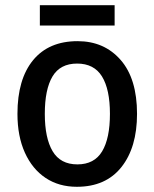

<svg xmlns="http://www.w3.org/2000/svg" viewBox="-20 -707 593 737"><path d="M506 -270Q506 -141 446 -65.5Q386 10 275 10Q206 10 155 -24Q104 -58 75.5 -121Q47 -184 47 -270Q47 -403 107 -476Q167 -549 278 -549Q380 -549 443 -477Q506 -405 506 -270ZM152 -270Q152 -177 182 -126.5Q212 -76 277 -76Q342 -76 372 -126Q402 -176 402 -270Q402 -364 371.5 -413.5Q341 -463 276 -463Q211 -463 181.5 -413.5Q152 -364 152 -270ZM420 -687V-609H133V-687Z"/></svg>

Font: Noto Sans Sinhala UI SemiCondensed Medium
Style: Regular
Weight: 500
Width: 4
Designer: Jelle Bosma - Monotype Design Team
Foundry: Monotype Imaging Inc.
Version: Version 2.006; ttfautohint (v1.8.4.7-5d5b)